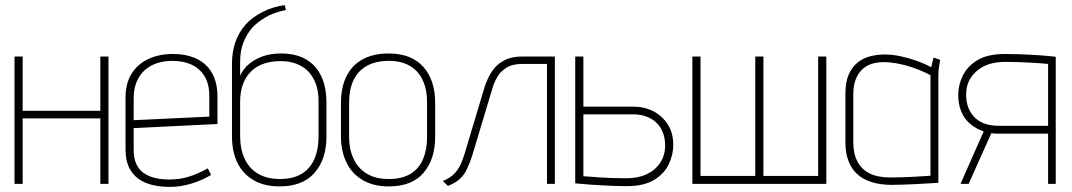

<svg xmlns="http://www.w3.org/2000/svg" viewBox="-20 -722 4209 754"><path d="M374 -287H69V-500H37V0H69V-257H374V0H406V-500H374Z M505 -133V-219L834 -235V-342Q834 -398 812.5 -435.5Q791 -473 751.5 -491.5Q712 -510 658 -510Q605 -510 563 -490.5Q521 -471 497 -433Q473 -395 473 -339V-134Q473 -93 486.5 -65Q500 -37 523.5 -20Q547 -3 579 4.5Q611 12 648 12Q688 12 730 -0.5Q772 -13 809 -35L796 -61Q755 -38 719.5 -27.5Q684 -17 645 -17Q615 -17 589.5 -23Q564 -29 545 -42Q526 -55 515.5 -77.5Q505 -100 505 -133ZM802 -345V-264L505 -250V-335Q505 -382 523.5 -415Q542 -448 576.5 -465.5Q611 -483 657 -483Q701 -483 733.5 -467.5Q766 -452 784 -421.5Q802 -391 802 -345Z M1083 -512Q1045 -512 1014 -501.5Q983 -491 959.5 -472Q936 -453 923 -425V-478Q923 -523 936 -555.5Q949 -588 971 -614Q991 -635 1023 -654Q1055 -673 1103 -683L1098 -702Q1049 -695 1009 -674Q969 -653 944 -625Q917 -594 904 -555.5Q891 -517 891 -472V-186Q891 -128 911.5 -84.5Q932 -41 974 -15.5Q1016 10 1078 10Q1169 10 1215.5 -43.5Q1262 -97 1262 -186V-318Q1262 -380 1241.5 -423Q1221 -466 1181.5 -489Q1142 -512 1083 -512ZM1081 -482Q1126 -482 1159.5 -464.5Q1193 -447 1212 -411.5Q1231 -376 1231 -323V-186Q1231 -136 1215 -98.5Q1199 -61 1165.5 -40Q1132 -19 1079 -19Q1028 -19 993 -40Q958 -61 940.5 -99Q923 -137 923 -186V-322Q923 -360 933.5 -389.5Q944 -419 964.5 -440Q985 -461 1014.5 -471.5Q1044 -482 1081 -482Z M1689 -185V-316Q1689 -408 1642 -460Q1595 -512 1506 -512Q1447 -512 1405 -489.5Q1363 -467 1341 -423.5Q1319 -380 1319 -316V-185Q1319 -131 1339 -87Q1359 -43 1401.5 -16.5Q1444 10 1507 10Q1598 10 1643.5 -43.5Q1689 -97 1689 -185ZM1657 -319V-182Q1657 -135 1641.5 -97.5Q1626 -60 1592.5 -39.5Q1559 -19 1507 -19Q1455 -19 1420.5 -40Q1386 -61 1368.5 -98.5Q1351 -136 1351 -182V-319Q1351 -371 1368.5 -407.5Q1386 -444 1421 -463.5Q1456 -483 1507 -483Q1554 -483 1587.5 -464.5Q1621 -446 1639 -409.5Q1657 -373 1657 -319Z M2030 -500Q1992 -500 1965.5 -487.5Q1939 -475 1923 -456Q1907 -437 1897.5 -416.5Q1888 -396 1883 -380L1805 -120Q1800 -103 1791.5 -82Q1783 -61 1766.5 -42.5Q1750 -24 1719 -11L1739 8Q1768 -3 1785 -18.5Q1802 -34 1813 -56.5Q1824 -79 1835 -113L1915 -379Q1921 -399 1933 -420Q1945 -441 1968.5 -456Q1992 -471 2032 -471H2128V0H2159V-500Z M2468 -303H2271V-500H2239V-2Q2242 -2 2256 -0.5Q2270 1 2291.5 2.5Q2313 4 2338 5.5Q2363 7 2390 8Q2417 9 2441 9Q2508 9 2548 -15Q2588 -39 2606 -76.5Q2624 -114 2624 -153Q2624 -199 2603 -232.5Q2582 -266 2547 -284.5Q2512 -303 2468 -303ZM2440 -22Q2409 -22 2381.5 -23Q2354 -24 2331 -25.5Q2308 -27 2292.5 -28.5Q2277 -30 2271 -30V-273H2467Q2495 -273 2518 -264.5Q2541 -256 2557.5 -240.5Q2574 -225 2583 -202Q2592 -179 2592 -150Q2592 -113 2573.5 -84Q2555 -55 2521 -38.5Q2487 -22 2440 -22Z M3193 -500V-31H2978V-500H2946V-31H2731V-500H2699V0H3225V-500Z M3672 -487 3647 -496Q3645 -492 3642 -479.5Q3639 -467 3637 -458Q3609 -473 3577.5 -484Q3546 -495 3515 -501.5Q3484 -508 3454 -508Q3425 -508 3397.5 -501Q3370 -494 3348 -476.5Q3326 -459 3313 -429.5Q3300 -400 3300 -354V-162Q3300 -122 3311.5 -91Q3323 -60 3345.5 -39Q3368 -18 3402.5 -7Q3437 4 3483 4Q3502 4 3526.5 3Q3551 2 3575.5 1Q3600 0 3621 -1.5Q3642 -3 3654 -3.5Q3666 -4 3665 -4V-423Q3665 -446 3668.5 -466.5Q3672 -487 3672 -487ZM3331 -163V-351Q3331 -385 3340 -409Q3349 -433 3365 -448.5Q3381 -464 3402.5 -471Q3424 -478 3450 -478Q3471 -478 3493.5 -474.5Q3516 -471 3539.5 -464.5Q3563 -458 3587 -448.5Q3611 -439 3634 -427V-32Q3635 -32 3620 -31Q3605 -30 3581.5 -28.5Q3558 -27 3530.5 -26Q3503 -25 3477 -25Q3428 -25 3396 -40.5Q3364 -56 3347.5 -87Q3331 -118 3331 -163Z M3926 -510Q3859 -510 3819 -486Q3779 -462 3761 -425Q3743 -388 3743 -348Q3743 -313 3755 -284Q3767 -255 3790 -235.5Q3813 -216 3843 -206L3752 0H3784L3873 -199Q3877 -198 3886.5 -197.5Q3896 -197 3905.5 -197Q3915 -197 3919 -197H4096V0H4126V-499Q4124 -499 4112.5 -500.5Q4101 -502 4081.5 -503.5Q4062 -505 4037 -506.5Q4012 -508 3983.5 -509Q3955 -510 3926 -510ZM3900 -228Q3872 -228 3848.5 -236Q3825 -244 3808.5 -260Q3792 -276 3783 -299Q3774 -322 3774 -351Q3774 -407 3815.5 -443Q3857 -479 3927 -479Q3958 -479 3985.5 -478Q4013 -477 4035.5 -475.5Q4058 -474 4073.5 -473Q4089 -472 4096 -471V-228Z"/></svg>

Font: Advent Pro ExtraLight
Style: Regular
Weight: 250
Version: Version 3.000